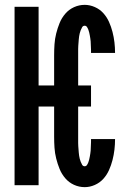

<svg xmlns="http://www.w3.org/2000/svg" viewBox="-20 -763 540 791"><path d="M329 8Q306 8 285 -1.5Q264 -11 249 -28.5Q234 -46 225.5 -67Q217 -88 211.5 -110Q206 -132 204.5 -154.5Q203 -177 203 -200V-324H139V0H40V-735H139V-411H203V-535Q203 -558 204.5 -580.5Q206 -603 211.5 -625Q217 -647 225.5 -668Q234 -689 249 -706.5Q264 -724 285 -733.5Q306 -743 329 -743Q350 -743 370.5 -734Q391 -725 405.5 -709Q420 -693 429 -673Q438 -653 443.5 -631.5Q449 -610 451.5 -588.5Q454 -567 454 -545H355Q355 -551 355 -557Q355 -563 354.5 -569Q354 -575 354 -581Q354 -587 353.5 -593Q353 -599 352 -605Q351 -611 350 -617Q349 -623 347.5 -629Q346 -635 344 -640.5Q342 -646 338.5 -651.5Q335 -657 329 -657Q322 -657 318.5 -651Q315 -645 312.5 -638.5Q310 -632 308.5 -626Q307 -620 306 -613.5Q305 -607 304.5 -600.5Q304 -594 303.5 -587.5Q303 -581 302.5 -574.5Q302 -568 302 -561Q302 -554 302 -547.5Q302 -541 302 -535V-411H355V-324H302V-200Q302 -194 302 -187.5Q302 -181 302 -174Q302 -167 302.5 -160.5Q303 -154 303.5 -147.5Q304 -141 304.5 -134.5Q305 -128 306 -121.5Q307 -115 308.5 -109Q310 -103 312.5 -96.5Q315 -90 318.5 -84Q322 -78 329 -78Q335 -78 338.5 -83.5Q342 -89 344 -94.5Q346 -100 347.5 -106Q349 -112 350 -118Q351 -124 352 -130Q353 -136 353.5 -142Q354 -148 354 -154Q354 -160 354.5 -166Q355 -172 355 -178Q355 -184 355 -190H454Q454 -168 451.5 -146.5Q449 -125 443.5 -103.5Q438 -82 429 -62Q420 -42 405.5 -26Q391 -10 370.5 -1Q350 8 329 8Z"/></svg>

Font: Iosevka SS04 Semibold
Style: Regular
Weight: 600
Monospace: yes
Designer: Belleve Invis
Foundry: Belleve Invis
Version: Version 19.0.0; ttfautohint (v1.8.4)